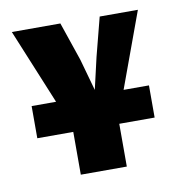

<svg xmlns="http://www.w3.org/2000/svg" viewBox="-54 -441 456 492"><g transform="rotate(-10 173.5 -195.5)"><path d="M330 -111.3V-195H264L335.7 -390.7H236.3L210.3 -290L191.3 -207.7L168.3 -290L134 -390.7H7.7L88.3 -195H24.7V-111.3H118.3V0H238V-111.3Z"/></g></svg>

Font: Jomhuria
Style: Regular
Weight: 400
Designer: Arabic design by Kourosh Beigpour, Latin design by Eben Sorkin, engineering by Lasse Fister and Khaled Hosney
Version: Version 1.0000